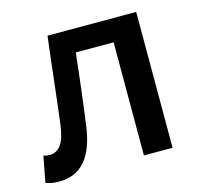

<svg xmlns="http://www.w3.org/2000/svg" viewBox="-87 -644 786 751"><g transform="rotate(-15 306.0 -268.5)"><path d="M65 13Q48 13 35.5 11Q23 9 10 4L30 -101Q36 -99 42 -98Q48 -97 56 -97Q83 -97 101 -121.5Q119 -146 126 -203Q137 -290 146.5 -376Q156 -462 167 -550H526V0H410V-458H257Q249 -387 240.5 -315.5Q232 -244 222 -172Q198 13 65 13Z"/></g></svg>

Font: Kinto Sans Med
Style: Regular
Weight: 500
Designer: Authors: Ryoko NISHIZUKA  (kana & ideographs); Paul D. Hunt (Latin, Greek & Cyrillic); Wenlong ZHANG  (bopomofo); Sandol
Foundry: Adobe Systems Incorporated, ookami Inc.
Version: Version 0.001